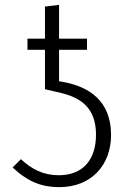

<svg xmlns="http://www.w3.org/2000/svg" viewBox="-20 -763 541 790"><path d="M254 -423 223 -429V-558H338V-604H223V-743L165 -736V-604H93V-558H165V-396L233 -380C310 -361 375 -321 375 -209C375 -108 323 -42 222 -42C157 -42 111 -67 66 -108L32 -74C88 -21 144 7 224 7C356 7 437 -84 437 -208C437 -352 341 -404 254 -423Z"/></svg>

Font: FiraGO Light
Style: Regular
Weight: 300
Designer: bBox Type
Foundry: bBox Type GmbH
Version: Version 1.001;PS 001.001;hotconv 1.0.88;makeotf.lib2.5.64775